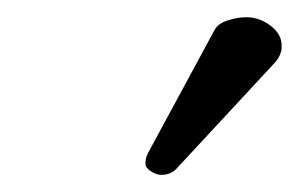

<svg xmlns="http://www.w3.org/2000/svg" viewBox="-20 -751 347 223"><path d="M266.1 -731Q281.2 -731 294.2 -721.2Q307.1 -711.4 307.1 -698.2V-693.8Q305.2 -684.1 297.9 -676.8L185.1 -555.2Q178.7 -547.9 167 -547.9Q161.6 -547.9 155.3 -552Q148.9 -556.2 148.9 -561Q148.9 -567.4 151.9 -573.2L229 -715.8Q232.9 -723.6 244.4 -727.3Q255.9 -731 266.1 -731Z"/></svg>

Font: Linux Libertine G
Style: Semibold Italic
Weight: 600
Italic angle: -11.5°
Designer: Philipp H. Poll
Foundry: Philipp H. Poll
Version: Version 5.1.1